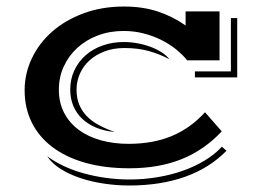

<svg xmlns="http://www.w3.org/2000/svg" viewBox="-20 -506 817 594"><path d="M56.2 -226.6Q56.2 -278.3 78.4 -325.2Q100.6 -372.1 140.9 -407.7Q181.2 -443.4 238 -464.6Q294.9 -485.8 363.8 -485.8Q421.4 -485.8 468 -470.5Q514.6 -455.1 554.2 -427.2V-470.7H659.2V-319.3H559.1Q545.4 -336.4 525.4 -352.8Q505.4 -369.1 480.2 -381.8Q455.1 -394.5 425.3 -402.3Q395.5 -410.2 362.3 -410.2Q319.8 -410.2 283.2 -396.5Q246.6 -382.8 219.7 -358.4Q192.9 -334 177.5 -300.8Q162.1 -267.6 162.1 -228.5Q162.1 -188 178.5 -156.7Q194.8 -125.5 223.6 -104.2Q252.4 -83 292 -72Q331.5 -61 377.9 -61Q453.1 -61 511 -85Q568.8 -108.9 614.3 -158.7L666 -99.6Q612.8 -42.5 542.5 -13.9Q472.2 14.6 380.4 14.6Q303.2 14.6 242.9 -2.7Q182.6 -20 141.1 -51.8Q99.6 -83.5 77.9 -127.9Q56.2 -172.4 56.2 -226.6ZM583 -285.2H694.3V-450.2H713.9V-266.6H583ZM197.3 -228.5Q197.3 -261.2 210 -288.3Q222.7 -315.4 244.9 -335Q267.1 -354.5 297.4 -365.2Q327.6 -376 362.8 -376Q383.8 -376 405.3 -372.1Q426.8 -368.2 445.8 -361.1Q464.8 -354 480 -344.2Q495.1 -334.5 503.9 -322.8Q474.6 -338.4 441.2 -347.9Q407.7 -357.4 364.7 -357.4Q330.6 -357.4 303.2 -346.9Q275.9 -336.4 256.6 -318.8Q237.3 -301.3 227.1 -277.8Q216.8 -254.4 216.8 -228.5Q216.8 -202.6 224.9 -182.9Q232.9 -163.1 248 -147.2Q263.2 -131.3 285.2 -119.4Q307.1 -107.4 335 -97.7Q302.7 -100.6 277.1 -111.3Q251.5 -122.1 233.9 -138.9Q216.3 -155.8 206.8 -178.5Q197.3 -201.2 197.3 -228.5ZM126 -22.5Q149.4 -5.4 178.2 8.1Q207 21.5 240 30.5Q272.9 39.6 308.6 44.4Q344.2 49.3 380.9 49.3Q424.8 49.3 467 42.2Q509.3 35.2 546.4 22Q583.5 8.8 614.3 -10Q645 -28.8 666.5 -52.2L680.7 -39.6Q627.4 14.6 551.5 41.3Q475.6 67.9 379.9 67.9Q340.3 67.9 301.3 62Q262.2 56.2 228 44.7Q193.8 33.2 167.2 16.4Q140.6 -0.5 126 -22.5Z"/></svg>

Font: Vast Shadow
Style: Regular
Weight: 400
Designer: Nicole Fally
Foundry: Nicole Fally
Version: Version 1.002